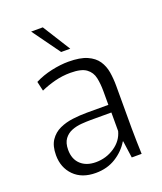

<svg xmlns="http://www.w3.org/2000/svg" viewBox="-137 -814 768 913"><g transform="rotate(-20 247.0 -357.5)"><path d="M190 11Q120 11 80 -29.5Q40 -70 40 -133Q40 -180 59 -208Q78 -236 108.5 -250Q139 -264 175.5 -268.5Q212 -273 246 -273H356V-343Q356 -379 349.5 -410Q343 -441 318 -459.5Q293 -478 238 -478Q197 -478 158.5 -468Q120 -458 87 -443L76 -491Q115 -511 161 -521Q207 -531 247 -531Q306 -531 341 -515.5Q376 -500 393.5 -474Q411 -448 416.5 -415Q422 -382 422 -345V-130Q422 -101 423 -65Q424 -29 425 0H375L363 -86H361Q336 -44 292 -16.5Q248 11 190 11ZM208 -37Q260 -37 302.5 -65.5Q345 -94 357 -140V-234H253Q231 -234 205 -232Q179 -230 156 -221Q133 -212 118 -192Q103 -172 103 -137Q103 -90 131.5 -63.5Q160 -37 208 -37ZM231 -586 130 -726H189L277 -586Z"/></g></svg>

Font: Murecho Light
Style: Regular
Weight: 300
Designer: Neil Summerour
Foundry: Positype
Version: Version 1.010; ttfautohint (v1.8.3)